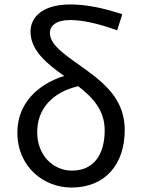

<svg xmlns="http://www.w3.org/2000/svg" viewBox="-20 -829 634 862"><path d="M301 13C452 13 540 -91 540 -245C540 -375 460 -447 367 -515C279 -579 204 -623 204 -682C204 -712 231 -739 294 -739C347 -739 413 -726 506 -693L529 -765C439 -795 363 -809 296 -809C172 -809 117 -753 117 -687C117 -603 190 -543 268 -488C150 -451 58 -365 58 -234C58 -79 177 13 301 13ZM147 -236C147 -341 216 -415 331 -442C397 -391 450 -334 450 -244C450 -135 401 -63 303 -63C221 -63 147 -129 147 -236Z"/></svg>

Font: DAIFUKU Sans JP
Style: Regular
Weight: 400
Designer: Original font ‘Source Han Sans JP’ : Ryoko NISHIZUKA  (kana, bopomofo & ideographs); Paul D. Hunt (Latin, Greek & Cyrill
Foundry: Daifuku
Version: Version 1.001